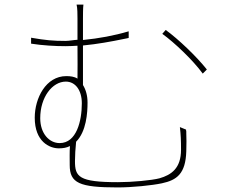

<svg xmlns="http://www.w3.org/2000/svg" viewBox="-20 -794 1040 840"><path d="M688 8C754 -6 792 -34 795 -132C796 -165 796 -189 795 -211V-219C794 -222 794 -225 794 -227L767 -238C771 -204 772 -179 772 -139C772 -58 730 -29 678 -14C644 -5 558 3 496 3C324 3 308 -21 308 -89C308 -111 310 -148 313 -174C358 -219 363 -301 363 -345C363 -375 356 -401 343 -422V-595C406 -601 466 -612 524 -624L534 -626L543 -628V-657C479 -638 413 -626 343 -619V-713C343 -726 343 -760 345 -774H315C319 -760 319 -729 319 -713V-681V-676V-620C301 -619 283 -615 266 -615C213 -615 179 -618 116 -629V-603C167 -595 222 -592 267 -592C285 -592 301 -593 319 -594C319 -539 320 -480 319 -450C305 -459 288 -461 270 -461C181 -461 132 -365 132 -279C132 -174 197 -145 237 -145C257 -145 272 -148 286 -155C284 -128 285 -100 285 -72C285 7 327 26 495 26C559 26 646 17 688 8ZM885 -490C839 -548 760 -623 705 -663L690 -646C743 -608 824 -531 867 -472L885 -490ZM156 -277C156 -369 209 -437 268 -437C310 -437 338 -399 338 -342C338 -265 315 -168 241 -168C196 -168 156 -209 156 -277Z"/></svg>

Font: Glow Sans SC Normal Thin
Style: Regular
Weight: 100
Designer: Ryoko NISHIZUKA (kana, bopomofo & ideographs); Paul D. Hunt (Latin, Greek & Cyrillic); Sandoll Communications, Soo-young
Version: Version 0.93